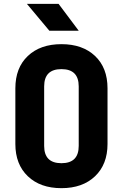

<svg xmlns="http://www.w3.org/2000/svg" viewBox="-20 -970 640 1000"><path d="M300 10Q190 10 125 -52Q60 -114 60 -220V-510Q60 -617 125 -678.5Q190 -740 300 -740Q410 -740 475 -678.5Q540 -617 540 -510V-220Q540 -114 475 -52Q410 10 300 10ZM300 -120Q390 -120 390 -210V-520Q390 -610 300 -610Q210 -610 210 -520V-210Q210 -120 300 -120ZM237 -810 120 -950H285L390 -810Z"/></svg>

Font: JetBrains Mono NL ExtraBold
Style: Regular
Weight: 800
Designer: Philipp Nurullin, Konstantin Bulenkov
Foundry: JetBrains
Version: Version 2.304; ttfautohint (v1.8.4.7-5d5b)